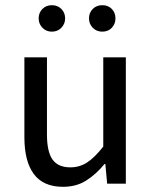

<svg xmlns="http://www.w3.org/2000/svg" viewBox="-20 -708 586 740"><path d="M223 12Q147 12 110.5 -37Q74 -86 74 -179V-487H161V-190Q161 -123 182.5 -93Q204 -63 251 -63Q287 -63 316 -82Q345 -101 378 -143V-487H465V0H393L386 -76H383Q350 -36 312 -12Q274 12 223 12ZM374 -586Q352 -586 337.5 -601Q323 -616 323 -637Q323 -659 337.5 -673.5Q352 -688 374 -688Q397 -688 411 -673.5Q425 -659 425 -637Q425 -616 411 -601Q397 -586 374 -586ZM180 -586Q158 -586 143.5 -601Q129 -616 129 -637Q129 -659 143.5 -673.5Q158 -688 180 -688Q202 -688 216.5 -673.5Q231 -659 231 -637Q231 -616 216.5 -601Q202 -586 180 -586Z"/></svg>

Font: Assistant ExtraLight Medium
Style: Regular
Weight: 500
Version: Version 3.000